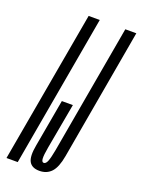

<svg xmlns="http://www.w3.org/2000/svg" viewBox="-168 -737 595 802"><g transform="rotate(20 130.0 -336.0)"><path d="M-36 0H14L133 -675H83.5ZM111 3.5Q143.5 3.5 163.8 -18.2Q184 -40 193 -91.5L295.5 -675H246.5L145.5 -101.5Q139 -66 132.8 -50Q126.5 -34 117 -34Q108 -34 107 -49.5Q106 -65 112.5 -101L149 -302.5H100L62.5 -91.5Q53 -40.5 65.2 -18.5Q77.5 3.5 111 3.5Z"/></g></svg>

Font: Anybody UltraCondensed Light
Style: Italic
Weight: 300
Width: 1
Italic angle: -10°
Version: Version 1.113;gftools[0.9.25]